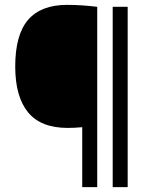

<svg xmlns="http://www.w3.org/2000/svg" viewBox="-20 -768 622 788"><path d="M317.5 0V-246Q287 -243 258 -243Q147.5 -243 95 -307.2Q42.5 -371.5 42.5 -495Q42.5 -625.5 95.5 -686.8Q148.5 -748 255 -748Q288 -748 319.5 -745.8Q351 -743.5 379 -740V0ZM442.5 0V-740H504V0Z"/></svg>

Font: Encode Sans SmCnd
Style: Regular
Weight: 400
Width: 4
Designer: Multiple Designers
Foundry: Impallari Type
Version: Version 3.002; ttfautohint (v1.8.3) -l 8 -r 50 -G 200 -x 14 